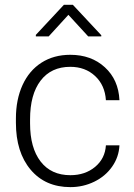

<svg xmlns="http://www.w3.org/2000/svg" viewBox="-20 -765 555 795"><path d="M271.5 -39.6Q332.5 -39.6 373.8 -74Q415 -108.4 418.5 -163.1H474.6Q472.2 -114.7 444.3 -75Q416.5 -35.2 370.4 -12.7Q324.2 9.8 271.5 9.8Q167.5 9.8 106.7 -62.5Q45.9 -134.8 45.9 -256.8V-274.4Q45.9 -352.5 73.2 -412.6Q100.6 -472.7 151.6 -505.4Q202.6 -538.1 271 -538.1Q357.9 -538.1 414.3 -486.3Q470.7 -434.6 474.6 -350.1H418.5Q414.6 -412.1 373.8 -450.2Q333 -488.3 271 -488.3Q191.9 -488.3 148.2 -431.2Q104.5 -374 104.5 -271V-253.9Q104.5 -152.8 148.2 -96.2Q191.9 -39.6 271.5 -39.6ZM399.4 -619.1V-614.3H345.2L263.2 -703.6L181.6 -614.3H128.4V-620.6L244.6 -745.1H281.7Z"/></svg>

Font: RobotoInd Light
Style: Regular
Weight: 300
Designer: Google
Version: Version 2.001151; 2014